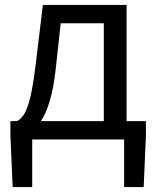

<svg xmlns="http://www.w3.org/2000/svg" viewBox="-20 -563 634 775"><path d="M225 -469H399V-74H145C171 -113 193 -177 205 -285ZM491 -74V-543H153L124 -302C103 -127 79 -90 48 -74H22V-17L31 192H110V0H481V192H560L569 -17V-74Z"/></svg>

Font: Source Han Sans CN Regular
Style: Regular
Weight: 400
Designer: Ryoko NISHIZUKA (kana & ideographs); Paul D. Hunt (Latin, Greek & Cyrillic); Wenlong ZHANG (bopomofo); Sandoll Communica
Foundry: Adobe Systems Incorporated
Version: Version 1.004;PS 1.004;hotconv 1.0.82;makeotf.lib2.5.63406